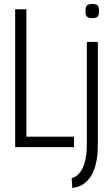

<svg xmlns="http://www.w3.org/2000/svg" viewBox="-20 -747 570 975"><path d="M57 0V-700H114V-53H356V0ZM449 -655Q429 -655 421.5 -662.5Q414 -670 414 -691Q414 -712 421.5 -719.5Q429 -727 449 -727Q468 -727 475.5 -719.5Q483 -712 483 -691Q483 -671 476 -663Q469 -655 449 -655ZM477 -534V-15Q477 155 387 197Q368 205 347 208L344 157Q355 155 366 148Q393 129 407 88.5Q421 48 421 -18V-534Z"/></svg>

Font: Georama SemiCondensed Light
Style: Regular
Weight: 300
Width: 4
Designer: Jean-Baptiste Levee
Foundry: Production Type
Version: Version 1.000